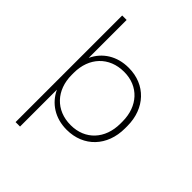

<svg xmlns="http://www.w3.org/2000/svg" viewBox="-255 -844 1159 1159"><g transform="rotate(45 324.5 -265.0)"><path d="M93 190H131V-125C168 -45 245 5 343 5H344C488 5 587 -99 587 -250V-270C587 -421 488 -525 345 -525H343C245 -525 168 -476 131 -396V-720H93ZM340 -32C215 -32 131 -121 131 -251V-269C131 -399 215 -488 341 -488H343C465 -488 547 -399 547 -269V-251C547 -121 465 -32 342 -32Z"/></g></svg>

Font: Fixel Display ExtraLight
Style: Regular
Weight: 200
Designer: AlfaBravo + MacPaw
Foundry: Kyrylo Tkachov, Marchela Mozhyna, Serhii Makarenko, Maria Weinstein, Zakhar Kryvoshyya
Version: Version 1.211